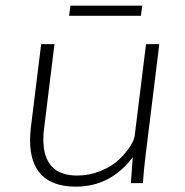

<svg xmlns="http://www.w3.org/2000/svg" viewBox="-20 -660 667 692"><path d="M253.4 12.7Q171.4 12.7 129.9 -29.3Q88.4 -71.3 88.4 -153.8Q88.4 -176.3 91.3 -201.2L128.4 -501H176.3L139.2 -199.2Q136.2 -177.2 136.2 -157.7Q136.2 -27.3 258.3 -27.3Q302.2 -27.3 342 -43.5Q381.8 -59.6 407.2 -83.3Q432.6 -106.9 448.2 -130.9Q463.9 -154.8 465.8 -173.3L506.3 -501H554.2L505.9 -109.9Q497.6 -43.9 495.1 0H451.7L458.5 -93.3Q378.4 12.7 253.4 12.7ZM229 -603 233.9 -639.6H492.7L487.8 -603Z"/></svg>

Font: Muli
Style: ExtraLightItalic
Weight: 200
Italic angle: -7°
Designer: Vernon Adams
Foundry: newtypography
Version: Version 2.0; ttfautohint (v1.00rc1.2-2d82) -l 8 -r 50 -G 200